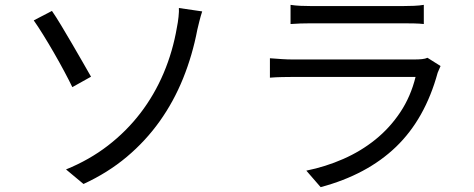

<svg xmlns="http://www.w3.org/2000/svg" viewBox="-20 -732 1952 791"><path d="M252 -34Q348 -73 424.5 -132Q501 -191 558.5 -266Q616 -341 654 -430.5Q692 -520 709 -620Q713 -639 715.5 -662.5Q718 -686 717 -699L813 -685Q807 -667 801.5 -645Q796 -623 793 -610Q773 -505 734.5 -409.5Q696 -314 638 -232.5Q580 -151 502 -85.5Q424 -20 324 26ZM194 -687Q210 -664 232 -627.5Q254 -591 277 -551.5Q300 -512 321 -475.5Q342 -439 355 -416L278 -373Q265 -400 245 -437.5Q225 -475 202.5 -514Q180 -553 158 -588.5Q136 -624 119 -648Z M1795 -460Q1792 -453 1788.5 -445Q1785 -437 1783 -432Q1731 -242 1611.5 -127Q1492 -12 1301 39L1242 -29Q1321 -45 1394 -77Q1467 -109 1526.5 -157Q1586 -205 1629 -269.5Q1672 -334 1692 -415H1184Q1167 -415 1142 -414.5Q1117 -414 1092 -412V-492Q1118 -490 1141.5 -488.5Q1165 -487 1184 -487H1688Q1705 -487 1719 -488.5Q1733 -490 1741 -494ZM1177 -712Q1196 -709 1218 -708Q1240 -707 1263 -707H1639Q1662 -707 1685.5 -708Q1709 -709 1726 -712V-633Q1709 -635 1685.5 -635.5Q1662 -636 1638 -636H1263Q1216 -636 1177 -633Z"/></svg>

Font: Kinto Sans
Style: Regular
Weight: 400
Designer: Authors: Ryoko NISHIZUKA  (kana & ideographs); Paul D. Hunt (Latin, Greek & Cyrillic); Wenlong ZHANG  (bopomofo); Sandol
Foundry: Adobe Systems Incorporated, ookami Inc.
Version: Version 0.001